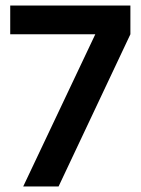

<svg xmlns="http://www.w3.org/2000/svg" viewBox="-20 -675 509 695"><path d="M17 -551V-655H452V-551L192 0H64L325 -551Z"/></svg>

Font: Hind Mysuru SemiBold
Style: Regular
Weight: 600
Designer: Manushi Parikh, Hitesh Malaviya
Foundry: Indian Type Foundry
Version: Version 0.703;PS 1.0;hotconv 1.0.86;makeotf.lib2.5.63406